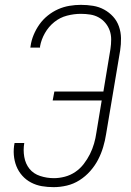

<svg xmlns="http://www.w3.org/2000/svg" viewBox="-20 -763 540 791"><path d="M201 8Q176 8 152.5 4Q129 0 108 -11Q87 -22 71.5 -39.5Q56 -57 47.5 -78.5Q39 -100 37 -124.5Q35 -149 40 -174H80Q75 -145 80 -116.5Q85 -88 101.5 -67.5Q118 -47 145.5 -38Q173 -29 202 -29Q224 -29 247 -35Q270 -41 290 -54.5Q310 -68 325 -87.5Q340 -107 350.5 -128Q361 -149 367.5 -171.5Q374 -194 377 -216L399 -349H197L204 -386H406L435 -561Q438 -581 438 -600.5Q438 -620 432 -637Q426 -654 414.5 -668Q403 -682 387 -691Q371 -700 352 -703Q333 -706 313 -706Q285 -706 256 -698.5Q227 -691 203.5 -672Q180 -653 165 -626.5Q150 -600 145 -572V-567H105L106 -573Q109 -596 118.5 -619Q128 -642 142.5 -662.5Q157 -683 177 -699Q197 -715 219.5 -725Q242 -735 266 -739Q290 -743 313 -743Q339 -743 363.5 -739Q388 -735 409 -723.5Q430 -712 446 -694.5Q462 -677 470 -654Q478 -631 478.5 -606Q479 -581 475 -555L417 -210Q413 -184 405 -157Q397 -130 384 -105Q371 -80 351.5 -58Q332 -36 307.5 -20.5Q283 -5 255.5 1.5Q228 8 201 8Z"/></svg>

Font: Iosevka SS18 Extralight
Style: Italic
Weight: 200
Italic angle: -9°
Monospace: yes
Designer: Belleve Invis
Foundry: Belleve Invis
Version: Version 25.1.1; ttfautohint (v1.8.4)